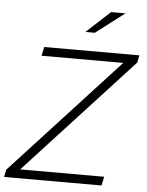

<svg xmlns="http://www.w3.org/2000/svg" viewBox="-72 -962 775 1011"><g transform="rotate(5 315.0 -457.0)"><path d="M-12 0 -4 -39 561 -653H129L139 -700H642L634 -661L69 -47H513L503 0ZM348 -798 474 -914H550L398 -798Z"/></g></svg>

Font: Red Hat Text VF
Style: Italic
Weight: 300
Italic angle: -12°
Designer: Pentagram, MCKL
Foundry: Pentagram, MCKL
Version: Version 1.023